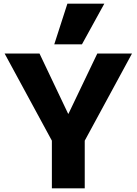

<svg xmlns="http://www.w3.org/2000/svg" viewBox="-20 -1020 741 1040"><path d="M261 0V-258L5 -730H194L349 -404H351L507 -730H695L439 -258V0ZM424 -780H274L345 -1000H545Z"/></svg>

Font: M PLUS 2 Thin ExtraBold
Style: Regular
Weight: 800
Version: Version 1.001